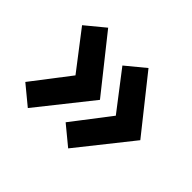

<svg xmlns="http://www.w3.org/2000/svg" viewBox="-112 -719 808 808"><g transform="rotate(45 292.5 -315.0)"><path d="M40 -146.1 169.7 -315 40 -483.9 125.1 -554.1 315.4 -315 125.1 -75.9ZM280 -146.1 409.7 -315 280 -483.9 365.2 -554.1 555.5 -315 365.2 -75.9Z"/></g></svg>

Font: Oxanium ExtraLight
Style: Regular
Weight: 200
Designer: Severin Meyer
Version: Version 2.000